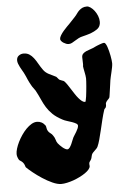

<svg xmlns="http://www.w3.org/2000/svg" viewBox="-77 -743 643 950"><g transform="rotate(-5 244.0 -268.0)"><path d="M475.1 -326.2Q474.1 -318.8 472.2 -305.2Q470.2 -291.5 468.3 -277.8Q466.3 -264.2 464.8 -253.7Q463.4 -243.2 462.9 -242.2Q460.4 -236.8 454.1 -231Q447.8 -225.1 443.8 -216.8Q442.4 -212.9 442.9 -207Q443.4 -201.2 440.9 -195.8Q439.9 -191.9 436.5 -189.5Q433.1 -187 432.1 -183.1Q425.3 -162.6 418.9 -136.7Q412.6 -110.8 406.7 -85.7Q400.9 -60.5 394.8 -38.6Q388.7 -16.6 382.8 -3.9Q380.4 1 376.5 5.1Q372.6 9.3 367.9 13.7Q363.3 18.1 358.9 22.7Q354.5 27.3 352.1 33.2Q350.6 36.1 349.6 42.5Q348.6 48.8 346.2 54.2Q344.2 58.1 342.3 60.8Q340.3 63.5 338.6 65.9Q336.9 68.4 335.9 70.8Q335 73.2 335 77.1Q335 80.1 335.4 82.5Q335.9 85 335.9 87.9Q335.9 95.7 328.6 104.5Q321.3 113.3 309.3 121.6Q297.4 129.9 281.7 137.7Q266.1 145.5 249.8 151.4Q233.4 157.2 217.5 160.6Q201.7 164.1 189 164.1Q169.9 164.1 145 152.8Q120.1 141.6 95.9 125.7Q71.8 109.9 51.5 93.5Q31.2 77.1 21 66.9Q19.5 65.4 17.3 57.4Q15.1 49.3 8.8 42Q3.4 36.1 -2 33Q-7.3 29.8 -9.8 26.9Q-19 11.2 -19 -2.9Q-19 -14.2 -14.4 -29.5Q-9.8 -44.9 -1.5 -61.8Q6.8 -78.6 17.8 -94.7Q28.8 -110.8 41.5 -123.8Q54.2 -136.7 67.9 -144.8Q81.5 -152.8 95.2 -152.8Q106.9 -152.8 117.4 -147.5Q127.9 -142.1 136.2 -130.9Q138.7 -126.5 139.6 -118.4Q140.6 -110.4 145 -103Q148.9 -96.2 156.7 -90.8Q164.6 -85.4 168.9 -78.1Q176.8 -67.4 179.7 -56.2Q182.6 -44.9 188 -38.1Q191.9 -33.2 197.8 -27.1Q203.6 -21 210 -15.9Q216.3 -10.7 222.7 -7.3Q229 -3.9 233.9 -3.9Q240.7 -4.9 245.6 -12Q250.5 -19 254.6 -27.8Q258.8 -36.6 262 -45.7Q265.1 -54.7 268.1 -60.1Q270 -64 274.7 -71Q279.3 -78.1 284.2 -86.2Q289.1 -94.2 292.5 -102.3Q295.9 -110.4 295.9 -116.2Q295.9 -122.6 288.1 -127.2Q280.3 -131.8 268.8 -136Q257.3 -140.1 244.6 -143.8Q231.9 -147.5 222.2 -152.8Q192.4 -168.5 174.8 -185.5Q157.2 -202.6 145.5 -221.4Q133.8 -240.2 124.5 -261.5Q115.2 -282.7 102.1 -307.1Q98.1 -314 92.8 -320.3Q87.4 -326.7 83 -335Q78.1 -343.3 74.5 -350.6Q70.8 -357.9 67.6 -365.2Q64.5 -372.6 60.8 -381.1Q57.1 -389.6 51.8 -399.9Q48.3 -406.2 43.7 -414.1Q39.1 -421.9 34.7 -430.4Q30.3 -439 27.1 -447.5Q23.9 -456.1 23.9 -463.9Q23.9 -479.5 34.7 -487.3Q45.4 -495.1 58.1 -495.1Q75.2 -495.1 86.9 -487.5Q98.6 -480 108.2 -467.5Q117.7 -455.1 126.7 -439Q135.7 -422.9 147.9 -405.8Q153.8 -397.9 160.6 -392.6Q167.5 -387.2 175.5 -383.1Q183.6 -378.9 192.4 -375Q201.2 -371.1 210 -366.2Q213.9 -362.8 217.3 -357.9Q220.7 -353 225.1 -350.1Q230.5 -347.2 237.3 -345.2Q244.1 -343.3 247.1 -340.8Q254.4 -333.5 262 -322.3Q269.5 -311 277.3 -298.8Q285.2 -286.6 293.2 -274.2Q301.3 -261.7 309.6 -252Q317.9 -242.2 325.9 -236.1Q334 -230 341.8 -230Q343.3 -230.5 345 -237.8Q346.7 -245.1 348.4 -256.1Q350.1 -267.1 351.3 -280.5Q352.5 -293.9 353.8 -306.6Q355 -319.3 355.5 -330.1Q356 -340.8 356 -346.2Q356 -351.6 354.5 -360.6Q353 -369.6 351.1 -378.9Q349.1 -388.2 347.7 -396.2Q346.2 -404.3 346.2 -407.2Q347.2 -409.7 347.2 -412.8Q347.2 -416 347.2 -419.9Q347.2 -427.7 346.7 -436.8Q346.2 -445.8 346.2 -451.2Q346.2 -462.4 352.8 -469Q359.4 -475.6 369.4 -480Q379.4 -484.4 391.1 -488Q402.8 -491.7 413.1 -497.1Q417 -499 423.3 -501.7Q429.7 -504.4 436.3 -506.8Q442.9 -509.3 449.2 -511.2Q455.6 -513.2 460 -513.2Q463.9 -513.2 467.8 -507.1Q471.7 -501 475.1 -491.2Q478.5 -481.4 481.4 -469.7Q484.4 -458 486.6 -446.3Q488.8 -434.6 490 -424.8Q491.2 -415 491.2 -409.2Q491.2 -400.9 489 -389.6Q486.8 -378.4 484.1 -366.7Q481.4 -355 478.8 -344.2Q476.1 -333.5 475.1 -326.2ZM445.3 -601.6Q441.4 -589.8 428.7 -581.3Q416 -572.8 401.6 -567.4Q387.2 -562 374.8 -558.8Q362.3 -555.7 358.9 -554.7Q346.7 -552.2 336.9 -547.1Q327.1 -542 318.4 -536.4Q309.6 -530.8 301.8 -526.6Q293.9 -522.5 285.2 -522.5Q279.3 -522.5 272.5 -525.1Q265.6 -527.8 259.5 -531.7Q253.4 -535.6 249.3 -540.8Q245.1 -545.9 245.1 -550.8Q245.1 -558.6 251.5 -569.1Q257.8 -579.6 266.6 -589.8Q275.4 -600.1 283.9 -608.6Q292.5 -617.2 296.9 -621.6Q305.2 -630.9 313.2 -638.9Q321.3 -647 327.1 -653.8Q334 -661.1 339.6 -669.4Q345.2 -677.7 352.3 -684.3Q359.4 -690.9 368.4 -695.3Q377.4 -699.7 391.1 -699.7Q398.9 -699.7 408.9 -692.9Q418.9 -686 427.7 -674.6Q436.5 -663.1 442.4 -648.4Q448.2 -633.8 448.2 -618.7Q448.2 -608.9 445.3 -601.6Z"/></g></svg>

Font: Freckle Face
Style: Regular
Weight: 400
Designer: Astigmatic (AOETI)
Foundry: Astigmatic (AOETI)
Version: Version 1.000